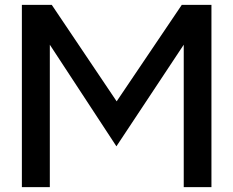

<svg xmlns="http://www.w3.org/2000/svg" viewBox="-20 -770 960 790"><path d="M728 -750H850V0H736V-586L459 -168L185 -586V0H70V-750H193L460 -353Z"/></svg>

Font: Orkney Medium
Style: Regular
Weight: 500
Designer: Samuel Oakes and Alfredo Marco Pradil
Foundry: Alfredo Marco Pradil
Version: 1.0; ttfautohint (v1.5)